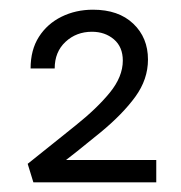

<svg xmlns="http://www.w3.org/2000/svg" viewBox="-20 -782 373 396"><path d="M37.1 -444.1Q91.3 -487.6 135.6 -523Q180 -558.4 206.6 -591.1Q233.3 -623.9 233.3 -657Q233.3 -685.2 214.9 -700.9Q196.5 -716.5 169.6 -716.5Q137.5 -716.5 115.2 -695.8Q92.8 -675 92.8 -640.8H43.1Q43.1 -679.3 60.3 -706.1Q77.5 -733 106.9 -747.5Q136.3 -762 171.8 -762Q224.5 -762 254.8 -733.2Q285.2 -704.4 285.2 -659.2Q285.2 -618.4 259.2 -582.6Q233.2 -546.8 187.9 -509.4Q142.6 -472 83.4 -426.4L100.6 -452H302.3V-406H48.8Z"/></svg>

Font: Ysabeau
Style: Bold
Weight: 700
Designer: Christian Thalmann (Catharsis Fonts)
Version: Version 2.000;gftools[0.9.27.dev2+g8671c4b]